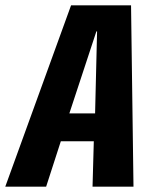

<svg xmlns="http://www.w3.org/2000/svg" viewBox="-53 -696 588 716"><path d="M-33.3 0H119.1L173.8 -169.1H296.8L292.1 0H444.8L435.7 -676.1H212ZM205.6 -273 306.4 -578.9H309L301.6 -273Z"/></svg>

Font: Anybody Thin Condensed
Style: Italic
Weight: 100
Width: 3
Italic angle: -10°
Version: Version 1.113;gftools[0.9.25]